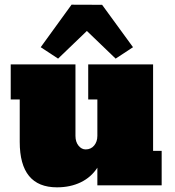

<svg xmlns="http://www.w3.org/2000/svg" viewBox="-20 -802 756 831"><path d="M401.4 -76.2Q374.5 -34.7 329.3 -12.9Q284.2 8.8 226.6 8.8Q65.4 8.8 65.4 -188V-371.6H26.4V-523.4H306.6V-213.9Q306.6 -188 319.8 -171.6Q333 -155.3 350.6 -155.3Q373.5 -155.3 387.5 -172.1Q401.4 -189 401.4 -213.9V-371.6H361.8V-523.4H642.6V-148.9H679.7V0H401.4ZM421.9 -781.2 555.7 -597.7 480.5 -548.3 356 -668 231.4 -548.3 156.2 -597.7 289.6 -781.7Z"/></svg>

Font: Bevan
Style: Regular
Weight: 400
Foundry: vernon adams
Version: Version 1.000